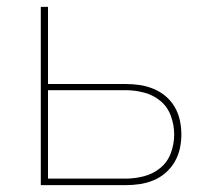

<svg xmlns="http://www.w3.org/2000/svg" viewBox="-20 -540 640 560"><path d="M99 0V-520H120V-295H346Q367 -295 387.5 -292Q408 -289 427.5 -281Q447 -273 463 -259.5Q479 -246 489.5 -228Q500 -210 504.5 -189.5Q509 -169 509 -148Q509 -127 504.5 -106.5Q500 -86 489.5 -68Q479 -50 463 -36Q447 -22 427.5 -14Q408 -6 387.5 -3Q367 0 346 0ZM120 -19H346Q373 -19 400 -26Q427 -33 448 -50.5Q469 -68 478.5 -94Q488 -120 488 -148Q488 -175 478.5 -201.5Q469 -228 448 -245.5Q427 -263 400 -270Q373 -277 346 -277H120Z"/></svg>

Font: Zed Sans Thin Extended
Style: Regular
Weight: 100
Width: 7
Designer: Belleve Invis
Foundry: Belleve Invis
Version: Version 1.0.0; ttfautohint (v1.8.4)